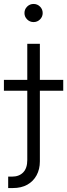

<svg xmlns="http://www.w3.org/2000/svg" viewBox="-69 -743 339 967"><path d="M68.4 -522.5H131.8V69.8Q131.8 109.4 115.2 139.9Q98.6 170.4 68.4 187.3Q38.1 204.1 -3.9 204.1H-27.8V146.5H-8.3Q27.3 146.5 47.9 125.2Q68.4 104 68.4 63ZM-49.3 -286.1V-340.8H249.5V-286.1ZM100.1 -631.8Q81.1 -631.8 67.6 -645.3Q54.2 -658.7 54.2 -677.2Q54.2 -696.3 67.6 -709.7Q81.1 -723.1 100.1 -723.1Q119.1 -723.1 132.6 -709.7Q146 -696.3 146 -677.2Q146 -658.7 132.6 -645.3Q119.1 -631.8 100.1 -631.8Z"/></svg>

Font: Inter 28pt Light
Style: Regular
Weight: 300
Designer: Rasmus Andersson
Foundry: rsms
Version: Version 4.001;git-66647c0bb